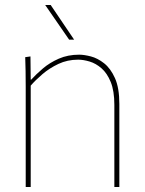

<svg xmlns="http://www.w3.org/2000/svg" viewBox="-20 -749 580 769"><path d="M83 -400Q83 -436 82.5 -464Q82 -492 81 -520L102 -523L103 -430H105Q124 -451 151.5 -474.5Q179 -498 215.5 -514Q252 -530 297 -530Q317 -530 344 -523Q371 -516 397 -495.5Q423 -475 440.5 -436Q458 -397 458 -333V0H438V-329Q438 -385 423.5 -420.5Q409 -456 386.5 -475.5Q364 -495 339 -502.5Q314 -510 293 -510Q250 -510 214 -493Q178 -476 150 -452Q122 -428 103 -406V0H83ZM257 -590 161 -729H183L277 -590Z"/></svg>

Font: Murecho Thin
Style: Regular
Weight: 100
Designer: Neil Summerour
Foundry: Positype
Version: Version 1.010